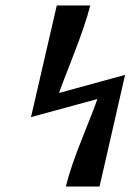

<svg xmlns="http://www.w3.org/2000/svg" viewBox="-20 -600 476 700"><path d="M93 -173 187 -580H309Q292 -512 246.5 -395.5Q201 -279 195 -261L436 -327L343 80H220Q237 10 281.5 -100.5Q326 -211 335 -239Z"/></svg>

Font: Coval
Style: ExtraBold Italic
Weight: 800
Foundry: Context Ltd
Version: Version 001.000